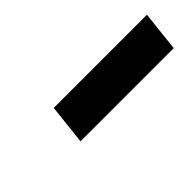

<svg xmlns="http://www.w3.org/2000/svg" viewBox="-4 -773 370 370"><g transform="rotate(-45 180.5 -588.0)"><path d="M107 -629H361L352 -547H98Z"/></g></svg>

Font: Zilla Slab SemiBold
Style: Regular
Weight: 600
Designer: Typotheque.com
Foundry: Typotheque type foundry
Version: Version 1.0; 2017